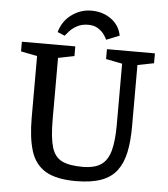

<svg xmlns="http://www.w3.org/2000/svg" viewBox="-57 -882 831 949"><g transform="rotate(5 358.5 -408.0)"><path d="M358 -831Q415 -831 456.5 -801Q498 -771 508 -720L443 -694Q439 -704 428 -719.5Q417 -735 397.5 -747.5Q378 -760 349 -760Q317 -760 294 -747.5Q271 -735 257 -719.5Q243 -704 237 -696L201 -711Q216 -766 260.5 -798.5Q305 -831 358 -831ZM354 15Q257 15 204 -16.5Q151 -48 130.5 -113Q110 -178 110 -278V-584L29 -600V-648H294V-600L214 -584V-278Q214 -190 228 -142Q242 -94 278.5 -76Q315 -58 381 -58Q441 -58 473.5 -80.5Q506 -103 519 -152Q532 -201 532 -278V-583L451 -599V-648H689V-599L608 -583V-278Q608 -205 596.5 -150Q585 -95 557 -58Q529 -21 479.5 -3Q430 15 354 15Z"/></g></svg>

Font: Faustina Light Medium
Style: Regular
Weight: 500
Version: Version 1.200